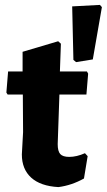

<svg xmlns="http://www.w3.org/2000/svg" viewBox="-20 -755 435 782"><path d="M387 -735 395 -726 358 -513 290 -502 279 -511 274 -729ZM218 7Q145 3 107 -31.5Q69 -66 69 -126L74 -217L73 -370H11L6 -378L13 -464H72V-544L217 -587L228 -577L224 -464H334L339 -455L332 -370H222L215 -168Q215 -139 225.5 -127.5Q236 -116 262 -116Q292 -116 326 -131L337 -119L322 -28Q272 0 218 7Z"/></svg>

Font: Alegreya Sans ExtraBold
Style: Regular
Weight: 800
Designer: Juan Pablo del Peral
Foundry: Huerta Tipografica
Version: Version 2.007